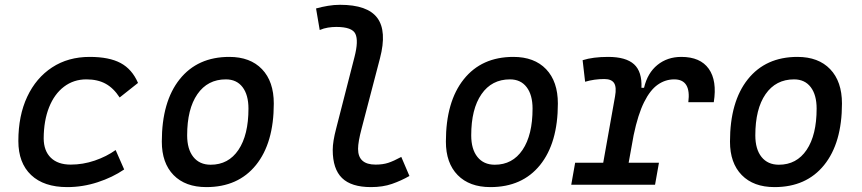

<svg xmlns="http://www.w3.org/2000/svg" viewBox="-20 -762 3556 792"><path d="M271.5 -83Q322.3 -83 370.8 -99.6Q419.4 -116.2 457 -143.1L492.2 -63Q444.3 -30.3 382.8 -10.3Q321.3 9.8 257.3 9.8Q161.1 9.8 108.4 -40Q55.7 -89.8 55.7 -180.2Q55.7 -285.2 92.3 -363Q128.9 -440.9 195.1 -484.1Q261.2 -527.3 350.1 -527.3Q430.2 -527.3 477.5 -502Q524.9 -476.6 549.3 -419.9L473.6 -359.9Q448.2 -398.9 415.5 -416.7Q382.8 -434.6 336.4 -434.6Q283.7 -434.6 243.9 -404.3Q204.1 -374 182.4 -319.3Q160.6 -264.6 160.2 -190.9Q160.6 -139.6 189.7 -111.3Q218.8 -83 271.5 -83Z M831.1 9.8Q744.6 9.8 696 -39.8Q647.5 -89.4 647.5 -177.7Q647.5 -342.8 721.2 -435.1Q794.9 -527.3 925.8 -527.3Q1012.2 -527.3 1060.8 -476.6Q1109.4 -425.8 1109.4 -335Q1109.4 -172.4 1035.9 -81.3Q962.4 9.8 831.1 9.8ZM849.1 -82.5Q922.4 -82.5 963.6 -143.8Q1004.9 -205.1 1004.9 -314Q1004.9 -370.6 980.5 -402.6Q956.1 -434.6 911.6 -434.6Q836.4 -434.6 794.2 -373.5Q752 -312.5 752 -203.6Q752 -146.5 777.6 -114.5Q803.2 -82.5 849.1 -82.5Z M1510.3 9.8Q1429.2 9.8 1390.9 -27.6Q1352.5 -64.9 1352.5 -143.6Q1352.5 -178.2 1366.7 -231.9L1442.4 -527.3Q1459.5 -593.8 1446 -622.3Q1432.6 -650.9 1367.2 -650.9Q1350.6 -650.9 1333.3 -648.2Q1315.9 -645.5 1298.8 -638.2L1283.7 -727.1Q1308.1 -733.9 1333 -738Q1357.9 -742.2 1382.8 -742.2Q1496.1 -742.2 1536.4 -688Q1576.7 -633.8 1547.4 -521.5L1471.7 -231.9Q1457 -176.8 1457 -147.9Q1457 -83 1529.3 -83Q1559.1 -83 1581.5 -90.3Q1604 -97.7 1635.3 -114.7L1668.9 -36.1Q1634.8 -16.6 1596.9 -3.4Q1559.1 9.8 1510.3 9.8Z M2002.9 9.8Q1916.5 9.8 1867.9 -39.8Q1819.3 -89.4 1819.3 -177.7Q1819.3 -342.8 1893.1 -435.1Q1966.8 -527.3 2097.7 -527.3Q2184.1 -527.3 2232.7 -476.6Q2281.2 -425.8 2281.2 -335Q2281.2 -172.4 2207.8 -81.3Q2134.3 9.8 2002.9 9.8ZM2021 -82.5Q2094.2 -82.5 2135.5 -143.8Q2176.8 -205.1 2176.8 -314Q2176.8 -370.6 2152.3 -402.6Q2127.9 -434.6 2083.5 -434.6Q2008.3 -434.6 1966.1 -373.5Q1923.8 -312.5 1923.8 -203.6Q1923.8 -146.5 1949.5 -114.5Q1975.1 -82.5 2021 -82.5Z M2336.4 0 2352.5 -90.8H2468.3L2517.1 -364.7Q2523.9 -402.3 2513.2 -419.2Q2502.4 -436 2472.7 -436Q2431.6 -436 2393.6 -424.8L2383.3 -513.7Q2426.3 -527.3 2488.3 -527.3Q2562 -527.3 2595.5 -496.8Q2628.9 -466.3 2626 -399.9H2636.7Q2650.9 -460.9 2691.9 -494.1Q2732.9 -527.3 2790.5 -527.3Q2868.7 -527.3 2903.6 -478.3Q2938.5 -429.2 2924.3 -340.3H2819.3Q2831.5 -434.6 2761.2 -434.6Q2724.6 -434.6 2693.4 -412.8Q2662.1 -391.1 2637 -340.8Q2611.8 -290.5 2593.8 -204.6L2573.2 -90.8H2698.2L2682.1 0Z M3174.8 9.8Q3088.4 9.8 3039.8 -39.8Q2991.2 -89.4 2991.2 -177.7Q2991.2 -342.8 3064.9 -435.1Q3138.7 -527.3 3269.5 -527.3Q3356 -527.3 3404.5 -476.6Q3453.1 -425.8 3453.1 -335Q3453.1 -172.4 3379.6 -81.3Q3306.2 9.8 3174.8 9.8ZM3192.9 -82.5Q3266.1 -82.5 3307.4 -143.8Q3348.6 -205.1 3348.6 -314Q3348.6 -370.6 3324.2 -402.6Q3299.8 -434.6 3255.4 -434.6Q3180.2 -434.6 3137.9 -373.5Q3095.7 -312.5 3095.7 -203.6Q3095.7 -146.5 3121.3 -114.5Q3147 -82.5 3192.9 -82.5Z"/></svg>

Font: Cascadia Mono
Style: Italic
Weight: 400
Italic angle: -10°
Monospace: yes
Designer: Aaron Bell
Foundry: Saja Typeworks
Version: Version 2404.023; ttfautohint (v1.8.4)